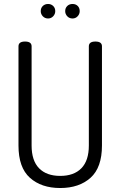

<svg xmlns="http://www.w3.org/2000/svg" viewBox="-20 -940 606 966"><path d="M222 -920Q237 -920 247.5 -910Q258 -900 258 -884Q258 -869 247.5 -858Q237 -847 222 -847Q206 -847 195.5 -858Q185 -869 185 -884Q185 -900 195.5 -910Q206 -920 222 -920ZM381 -884Q381 -869 370.5 -858Q360 -847 345 -847Q329 -847 318.5 -858Q308 -869 308 -884Q308 -900 318.5 -910Q329 -920 345 -920Q361 -920 371 -910Q381 -900 381 -884ZM427 -208V-707Q427 -731 460 -731Q493 -731 493 -707V-208Q493 -97 435.5 -45.5Q378 6 283 6Q188 6 130.5 -45.5Q73 -97 73 -208V-707Q73 -731 106 -731Q139 -731 139 -707V-208Q139 -132 176.5 -93.5Q214 -55 283 -55Q352 -55 389.5 -93.5Q427 -132 427 -208Z"/></svg>

Font: Dosis
Style: Book
Weight: 400
Designer: EdgarTolentino, PabloImpallari, IginoMarini
Foundry: EdgarTolentino, PabloImpallari, IginoMarini
Version: Version 1.007